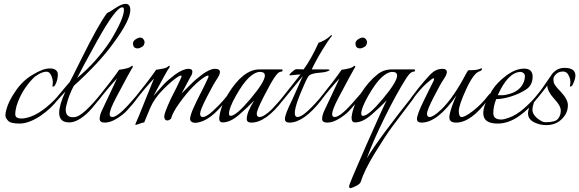

<svg xmlns="http://www.w3.org/2000/svg" viewBox="-20 -633 3005 996"><path d="M290 -147Q292 -145 292 -139.5Q292 -134 282 -119Q248 -72 190 -32Q129 8 82 8Q35 8 21.5 -7Q8 -22 8 -35Q8 -48 14 -68Q25 -109 62 -162.5Q99 -216 149 -245Q202 -278 239 -278Q259 -278 269.5 -269.5Q280 -261 280 -248Q280 -218 267 -194Q262 -183 254 -184Q251 -185 252.5 -191Q254 -197 254 -208.5Q254 -220 248 -236Q239 -261 221.5 -261Q204 -261 183 -249.5Q162 -238 152 -227Q91 -164 66 -84Q59 -58 59 -41.5Q59 -25 73 -21Q94 -13 135 -26.5Q176 -40 221.5 -77.5Q267 -115 290 -147Z M631 -613Q656 -613 656 -581Q656 -528 569 -410Q495 -307 363 -188Q337 -140 324 -85Q321 -74 321 -64Q321 -25 358 -25Q364 -25 371 -26Q413 -34 505 -148Q507 -146 507 -139.5Q507 -133 481 -100.5Q455 -68 442 -55Q385 2 339 2Q287 2 287 -48Q287 -88 319 -158L277 -112Q270 -102 270 -114Q270 -122 277.5 -131.5Q285 -141 308 -168Q331 -195 342 -208Q356 -234 399 -321Q490 -505 535 -565Q546 -569 578.5 -591Q611 -613 631 -613ZM552 -420Q623 -536 623 -583Q623 -595 614 -595Q581 -595 484 -421Q402 -273 380 -228Q479 -310 552 -420Z M497 -16Q497 -34 507 -56Q514 -72 587 -226Q534 -169 491 -112Q484 -102 484 -114Q484 -122 489 -128Q560 -216 598 -271Q648 -278 658 -287Q668 -296 669 -288Q669 -284 664.5 -278.5Q660 -273 583 -128Q549 -64 549 -40Q549 -26 563 -26Q594 -26 675 -122L697 -147Q709 -135 638 -59Q619 -38 585.5 -17.5Q552 3 524.5 3Q497 3 497 -16ZM694 -382Q670 -382 670 -408Q670 -420 683.5 -429Q697 -438 707.5 -438Q718 -438 724 -429.5Q730 -421 730 -416Q730 -398 717 -390Q704 -382 694 -382Z M1121 -259Q1121 -246 1104 -221Q1087 -196 1052.5 -128.5Q1018 -61 1018 -43.5Q1018 -26 1032 -26Q1050 -26 1082.5 -55.5Q1115 -85 1139 -113Q1163 -141 1166 -147Q1168 -144 1168 -138Q1168 -132 1155 -115Q1071 -2 996 4Q984 5 975 -0.5Q966 -6 966 -15.5Q966 -25 971 -40.5Q976 -56 981 -67Q1002 -114 1020.5 -149Q1039 -184 1059 -228Q1069 -249 1045 -236Q981 -196 912 -100Q877 -53 867 -17Q853 -5 842.5 -9Q832 -13 832 -29.5Q832 -46 865 -118Q899 -184 919 -228Q929 -249 905 -236Q872 -215 826.5 -169Q781 -123 760 -75Q751 -54 728 2Q722 2 704.5 8.5Q687 15 684 15Q680 15 684.5 5.5Q689 -4 701.5 -34Q714 -64 732 -110Q767 -198 779 -226Q726 -169 683 -112Q676 -102 676 -114Q676 -122 681 -128Q752 -216 790 -271Q840 -278 848 -285Q856 -292 858 -292Q860 -292 860.5 -288Q861 -284 854.5 -276.5Q848 -269 776 -135Q782 -142 829 -195Q852 -219 888 -246Q929 -276 959 -276Q978 -276 978 -261Q978 -248 967 -232L922 -148L969 -195Q992 -219 1028 -246Q1069 -276 1095 -276Q1121 -276 1121 -259Z M1461 -148Q1463 -146 1463 -140Q1463 -134 1449 -115Q1360 3 1284 3Q1260 3 1260 -16Q1260 -51 1299 -112Q1264 -75 1219 -36.5Q1174 2 1135 2Q1117 2 1117 -20Q1117 -25 1118 -27Q1125 -84 1164 -147Q1242 -273 1326 -273H1441Q1446 -273 1446 -269Q1446 -261 1437 -261Q1423 -261 1402 -228.5Q1381 -196 1346.5 -128.5Q1312 -61 1312 -43.5Q1312 -26 1326 -26Q1349 -26 1390 -66Q1412 -89 1423 -102Q1434 -115 1437.5 -119Q1441 -123 1461 -148ZM1354 -241Q1354 -260 1328.5 -260Q1303 -260 1272 -231Q1241 -202 1204.5 -137.5Q1168 -73 1168 -44Q1168 -32 1176 -32Q1205 -32 1279.5 -120.5Q1354 -209 1354 -241Z M1524 -274 1555 -273Q1594 -326 1633 -412Q1642 -413 1661 -423.5Q1680 -434 1688.5 -442.5Q1697 -451 1699.5 -451Q1702 -451 1702 -448.5Q1702 -446 1694 -437Q1686 -428 1654.5 -377.5Q1623 -327 1597 -273H1678Q1688 -273 1689 -270Q1690 -267 1682.5 -264.5Q1675 -262 1668.5 -260Q1662 -258 1640 -256Q1591 -253 1579.5 -236.5Q1568 -220 1540 -152Q1488 -26 1524 -26Q1555 -26 1638 -122L1657 -146Q1659 -143 1659 -136.5Q1659 -130 1648 -115Q1556 3 1482 3Q1458 3 1458 -16Q1458 -40 1497 -118L1551 -239Q1449 -115 1447 -112Q1440 -102 1440 -114Q1440 -122 1445 -128Q1513 -213 1539 -247Q1530 -247 1485 -242Q1475 -242 1492.5 -258Q1510 -274 1517 -274Z M1651 -16Q1651 -34 1661 -56Q1668 -72 1741 -226Q1688 -169 1645 -112Q1638 -102 1638 -114Q1638 -122 1643 -128Q1714 -216 1752 -271Q1802 -278 1812 -287Q1822 -296 1823 -288Q1823 -284 1818.5 -278.5Q1814 -273 1737 -128Q1703 -64 1703 -40Q1703 -26 1717 -26Q1748 -26 1829 -122L1851 -147Q1863 -135 1792 -59Q1773 -38 1739.5 -17.5Q1706 3 1678.5 3Q1651 3 1651 -16ZM1848 -382Q1824 -382 1824 -408Q1824 -420 1837.5 -429Q1851 -438 1861.5 -438Q1872 -438 1878 -429.5Q1884 -421 1884 -416Q1884 -398 1871 -390Q1858 -382 1848 -382Z M2130 -147Q2132 -144 2132 -138Q2132 -132 2122 -118Q2048 -21 2014 25Q1980 71 1925 160.5Q1870 250 1851 311Q1847 322 1825.5 332.5Q1804 343 1797.5 343Q1791 343 1791 332.5Q1791 322 1882.5 114.5Q1974 -93 1986 -112Q1956 -81 1909 -39.5Q1862 2 1822 2Q1804 2 1804 -20V-27Q1811 -84 1851 -147Q1891 -210 1938 -247Q1970 -273 2013 -273H2128Q2133 -273 2133 -269Q2133 -261 2124 -261Q2109 -261 2088 -228Q2038 -150 1976 -24.5Q1914 101 1883 188Q1945 85 2130 -147ZM2040 -241Q2040 -260 2015 -260Q1990 -260 1959 -231Q1928 -202 1891 -137.5Q1854 -73 1854 -44Q1854 -32 1863 -32Q1892 -32 1966 -120.5Q2040 -209 2040 -241Z M2467 -263Q2437 -254 2398.5 -170.5Q2360 -87 2360 -56.5Q2360 -26 2375 -26Q2393 -26 2434 -58Q2478 -92 2513 -138Q2521 -147 2522 -148Q2525 -142 2524 -135.5Q2523 -129 2511 -115Q2423 3 2346 3Q2311 3 2311 -24Q2311 -42 2324 -79.5Q2337 -117 2348 -138Q2250 3 2167 3Q2143 3 2143 -16Q2143 -40 2182 -118Q2191 -136 2206 -167Q2221 -198 2226.5 -208Q2232 -218 2232 -222.5Q2232 -227 2229 -227Q2222 -227 2190 -198Q2158 -169 2116 -112Q2109 -102 2109 -114Q2109 -122 2114 -128Q2155 -183 2180.5 -211.5Q2206 -240 2208.5 -243Q2211 -246 2219.5 -253.5Q2228 -261 2233 -264Q2253 -276 2275.5 -276Q2298 -276 2298 -259Q2298 -246 2281 -221Q2264 -196 2229.5 -128.5Q2195 -61 2195 -43.5Q2195 -26 2209 -26Q2228 -26 2269 -65Q2332 -125 2399 -253Q2408 -269 2411 -269H2425Q2457 -269 2475 -278Q2476 -279 2478 -279Q2480 -279 2480 -275Q2480 -267 2467 -263Z M2554 -119Q2539 -80 2539 -46.5Q2539 -13 2580 -13Q2595 -13 2619 -22Q2658 -35 2700 -72Q2742 -109 2769 -144Q2772 -141 2772 -136Q2772 -131 2765 -121Q2728 -70 2673 -31Q2618 8 2561 8Q2487 8 2487 -46Q2487 -89 2533 -165Q2559 -206 2607 -241.5Q2655 -277 2699 -277Q2743 -277 2743 -235Q2743 -191 2708.5 -168.5Q2674 -146 2630.5 -132.5Q2587 -119 2554 -119ZM2562 -139Q2568 -139 2584.5 -139Q2601 -139 2624 -146Q2681 -163 2698 -210Q2703 -224 2703 -236.5Q2703 -249 2695 -254.5Q2687 -260 2681 -260Q2616 -259 2562 -139Z M2939 -184Q2935 -184 2937 -191Q2939 -198 2939 -209.5Q2939 -221 2933 -235Q2923 -262 2900.5 -262Q2878 -262 2864.5 -248.5Q2851 -235 2851 -224Q2851 -213 2852.5 -205.5Q2854 -198 2864 -185Q2874 -172 2888 -158Q2926 -118 2926 -87.5Q2926 -57 2910 -34Q2876 16 2814 16Q2782 16 2754 3Q2719 -13 2719 -46Q2719 -57 2725 -74.5Q2731 -92 2742 -101Q2748 -104 2749 -99Q2742 -78 2742 -64Q2742 -33 2785 -7Q2797 1 2811 1Q2860 1 2874.5 -16.5Q2889 -34 2889 -59Q2889 -84 2857 -118Q2819 -160 2819 -189Q2807 -172 2769 -125Q2761 -114 2760 -123Q2759 -132 2768 -143Q2785 -161 2846 -252Q2872 -281 2908 -281Q2964 -281 2965 -242Q2965 -222 2951 -194Q2946 -184 2939 -184Z"/></svg>

Font: Italianno
Style: Regular
Weight: 400
Designer: Robert E. Leuschke
Foundry: Robert E. Leuschke
Version: Version 1.003